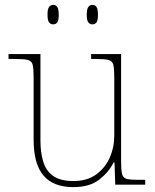

<svg xmlns="http://www.w3.org/2000/svg" viewBox="-20 -758 637 788"><path d="M281 10Q199 10 158.5 -37.5Q118 -85 118 -184V-442Q118 -477 114 -492.5Q110 -508 94 -512Q78 -516 41 -516H15V-536H146V-181Q146 -134 157 -96Q168 -58 197.5 -36.5Q227 -15 281 -15Q337 -15 374 -41.5Q411 -68 430 -110.5Q449 -153 449 -202V-442Q449 -477 445 -492.5Q441 -508 425 -512Q409 -516 372 -516H354V-536H477V-94Q477 -60 481 -44Q485 -28 499.5 -24Q514 -20 544 -20H576V0H453L450 -91H446Q427 -52 387.5 -21Q348 10 281 10ZM359 -658Q349 -658 342.5 -666Q336 -674 336 -698Q336 -721 342.5 -729.5Q349 -738 359 -738Q370 -738 376 -729.5Q382 -721 382 -698Q382 -674 376 -666Q370 -658 359 -658ZM198 -658Q188 -658 181.5 -666Q175 -674 175 -698Q175 -721 181.5 -729.5Q188 -738 198 -738Q209 -738 215 -729.5Q221 -721 221 -698Q221 -674 215 -666Q209 -658 198 -658Z"/></svg>

Font: Noto Serif Kannada Thin
Style: Regular
Weight: 250
Version: Version 2.003